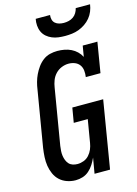

<svg xmlns="http://www.w3.org/2000/svg" viewBox="-140 -1030 796 1112"><g transform="rotate(-15 257.5 -473.5)"><path d="M172 8Q146 8 121 -0.5Q96 -9 77.5 -26Q59 -43 48.5 -66.5Q38 -90 34 -115.5Q30 -141 31.5 -168Q33 -195 37 -222L93 -556Q96 -578 102 -600Q108 -622 118 -643Q128 -664 142 -683.5Q156 -703 175 -717.5Q194 -732 216.5 -737.5Q239 -743 261 -743Q283 -743 304 -739Q325 -735 343.5 -726Q362 -717 377 -702.5Q392 -688 401 -670L412 -735H500L470 -554H382Q385 -573 383 -592.5Q381 -612 370.5 -626.5Q360 -641 342.5 -648Q325 -655 305 -655Q284 -655 263 -646.5Q242 -638 226.5 -621.5Q211 -605 203 -584Q195 -563 192 -542L136 -207Q134 -193 133 -178Q132 -163 134 -149Q136 -135 141 -122Q146 -109 155 -99Q164 -89 177.5 -84.5Q191 -80 206 -80Q225 -80 243.5 -87Q262 -94 275.5 -109Q289 -124 296.5 -142Q304 -160 307 -179L330 -316H246L261 -404H446L379 0H286L302 -93Q293 -73 281 -54Q269 -35 252 -20Q235 -5 214 1.5Q193 8 172 8ZM329 -815Q309 -815 289 -817.5Q269 -820 251 -827.5Q233 -835 218.5 -847.5Q204 -860 196 -877.5Q188 -895 186.5 -915Q185 -935 189 -955H275Q273 -941 276.5 -927.5Q280 -914 290 -905.5Q300 -897 313.5 -893.5Q327 -890 341 -890Q356 -890 370.5 -893.5Q385 -897 397.5 -905.5Q410 -914 418 -927.5Q426 -941 429 -955H515Q512 -934 504 -914Q496 -894 482 -877Q468 -860 449.5 -847.5Q431 -835 411 -827.5Q391 -820 370 -817.5Q349 -815 329 -815Z"/></g></svg>

Font: Iosevka Slab Semibold
Style: Italic
Weight: 600
Italic angle: -9°
Monospace: yes
Designer: Belleve Invis
Foundry: Belleve Invis
Version: Version 11.1.1; ttfautohint (v1.8.3)